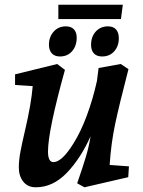

<svg xmlns="http://www.w3.org/2000/svg" viewBox="-20 -783 609 816"><path d="M60 -71Q60 -101 66.5 -136.5Q73 -172 86 -227Q113 -342 119 -417L44 -422V-467L223 -511L256 -486Q184 -227 184 -139Q184 -94 207 -94Q243 -94 292 -173Q323 -222 349 -292Q375 -362 392 -439L399 -494L493 -511L526 -489Q486 -335 469 -254Q452 -173 446 -82L528 -76L525 -30L339 13L308 -4Q331 -70 344.5 -115Q358 -160 365 -204Q323 -110 264 -48.5Q205 13 132 13Q98 13 79 -11Q60 -35 60 -71ZM188 -593Q188 -626 208 -648.5Q228 -671 260 -671Q282 -671 294 -658.5Q306 -646 306 -623Q306 -588 286.5 -565.5Q267 -543 235 -543Q212 -543 200 -556.5Q188 -570 188 -593ZM367 -592Q367 -627 387 -649Q407 -671 439 -671Q461 -671 473 -658Q485 -645 485 -620Q485 -587 465.5 -565Q446 -543 414 -543Q391 -543 379 -556Q367 -569 367 -592ZM228 -763H502L494 -702H228Z"/></svg>

Font: Andada Pro
Style: Bold Italic
Weight: 700
Italic angle: -7°
Designer: Carolina Giovagnoli
Foundry: Huerta Tipografica
Version: Version 3.005; ttfautohint (v1.8.4)